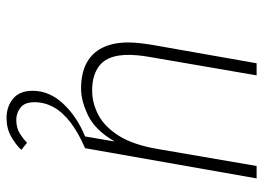

<svg xmlns="http://www.w3.org/2000/svg" viewBox="-126 -424 785 572"><g transform="rotate(90 266.0 -138.5)"><path d="M332 234Q298.5 234 274.8 214.8Q251 195.5 251 156Q251 106.5 289.5 65.2Q328 24 387 0L402 -88Q368.5 -30.5 325 -9.2Q281.5 12 244 12Q199.5 12 169 -4Q138.5 -20 122.8 -51.5Q107 -83 107 -129Q107 -144 109 -162.2Q111 -180.5 114 -199L169 -511H205L150 -191Q147 -174.5 145.5 -158.2Q144 -142 144 -129Q144 -71.5 172 -46.2Q200 -21 250 -21Q287.5 -21 322.8 -39.5Q358 -58 384.8 -100.2Q411.5 -142.5 424 -214L475 -511H512L422 0Q376 20 345.5 43.2Q315 66.5 300 93.5Q285 120.5 285 151Q285 180 301.2 192.5Q317.5 205 337 205Q362.5 205 379.8 193.5Q397 182 406 173L427 190Q411.5 206.5 387.5 220.2Q363.5 234 332 234Z"/></g></svg>

Font: Overpass Thin
Style: Italic
Weight: 250
Italic angle: -10°
Designer: Delve Withrington, Dave Bailey, Thomas Jockin
Foundry: Delve Fonts LLC
Version: Version 4.000